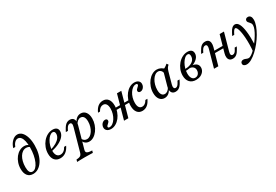

<svg xmlns="http://www.w3.org/2000/svg" viewBox="55 -1679 4192 2918"><g transform="rotate(-30 2151.0 -219.5)"><path d="M183.9 11.3Q121.8 11.3 87.5 -30.6Q53.2 -72.6 53.2 -149.2Q53.2 -205.6 70.6 -255.6Q87.9 -305.6 118.1 -344Q148.4 -382.3 187.9 -404Q227.4 -425.8 271 -425.8Q316.9 -425.8 346 -400L345.2 -366.1Q335.5 -376.6 318.5 -381.9Q301.6 -387.1 283.1 -387.1Q250.8 -387.1 222.6 -368.5Q194.4 -350 173.4 -316.1Q152.4 -282.3 140.7 -236.7Q129 -191.1 129 -137.9Q129 -80.6 144.4 -52.8Q159.7 -25 191.1 -25Q222.6 -25 249.6 -51.2Q276.6 -77.4 297.2 -124.2Q317.7 -171 329.4 -231.9Q341.1 -292.7 341.1 -362.1Q341.1 -429 330.2 -476.2Q319.4 -523.4 298 -548.8Q276.6 -574.2 246.8 -574.2Q216.9 -574.2 191.5 -549.6Q166.1 -525 149.2 -480.6H113.7Q133.9 -547.6 177 -589.1Q220.2 -630.6 268.5 -630.6Q313.7 -630.6 347.2 -596Q380.6 -561.3 399.6 -500Q418.5 -438.7 418.5 -357.3Q418.5 -278.2 401.2 -210.9Q383.9 -143.5 352 -94Q320.2 -44.4 277 -16.5Q233.9 11.3 183.9 11.3Z M661.3 11.3Q598.4 11.3 563.7 -28.6Q529 -68.5 529 -141.1Q529 -197.6 548.4 -248.8Q567.7 -300 601.2 -339.9Q634.7 -379.8 678.2 -402.8Q721.8 -425.8 769.4 -425.8Q813.7 -425.8 837.1 -406Q860.5 -386.3 860.5 -348.4Q860.5 -303.2 827.8 -263.3Q795.2 -223.4 735.5 -193.1Q675.8 -162.9 593.5 -145.2V-174.2Q655.6 -191.9 699.6 -217.7Q743.5 -243.5 766.5 -275.4Q789.5 -307.3 789.5 -343.5Q789.5 -366.9 779.8 -379Q770.2 -391.1 752.4 -391.1Q726.6 -391.1 700.8 -369.8Q675 -348.4 653.6 -312.9Q632.3 -277.4 619.8 -234.7Q607.3 -191.9 607.3 -149.2Q607.3 -94.4 628.6 -64.9Q650 -35.5 688.7 -35.5Q720.2 -35.5 746.8 -54.4Q773.4 -73.4 793.5 -111.3H829Q800.8 -51.6 758.1 -20.2Q715.3 11.3 661.3 11.3Z M850 186.3 860.5 149.2Q891.9 148.4 911.7 142.3Q931.5 136.3 942.7 122.6Q954 108.9 960.5 85.5L1068.5 -300.8Q1079 -337.1 1072.2 -356Q1065.3 -375 1043.5 -375Q1025.8 -375 1010.1 -362.1Q994.4 -349.2 980.6 -322.6L965.3 -292.7H928.2L946.8 -327.4Q962.9 -358.1 981 -380.2Q999.2 -402.4 1021.4 -414.1Q1043.5 -425.8 1070.2 -425.8Q1121 -425.8 1140.3 -389.5Q1159.7 -353.2 1141.9 -289.5L1037.1 83.9Q1030.6 107.3 1038.3 121Q1046 134.7 1069.8 141.5Q1093.5 148.4 1136.3 149.2L1125.8 186.3Q1111.3 185.5 1087.9 185.1Q1064.5 184.7 1037.5 183.9Q1010.5 183.1 983.1 183.1Q942.7 183.1 906.5 184.3Q870.2 185.5 850 186.3ZM1168.5 11.3Q1132.3 11.3 1105.2 -7.3Q1078.2 -25.8 1068.5 -56.5L1079.8 -86.3Q1091.9 -62.9 1111.3 -50.4Q1130.6 -37.9 1154.8 -37.9Q1184.7 -37.9 1210.9 -56Q1237.1 -74.2 1257.7 -105.6Q1278.2 -137.1 1290.3 -177.8Q1302.4 -218.5 1302.4 -262.9Q1302.4 -316.9 1283.9 -344.8Q1265.3 -372.6 1229.8 -372.6Q1203.2 -372.6 1179.8 -354.4Q1156.5 -336.3 1139.5 -303.2V-331.5Q1159.7 -377.4 1191.5 -401.6Q1223.4 -425.8 1262.9 -425.8Q1316.9 -425.8 1348.4 -384.3Q1379.8 -342.7 1379.8 -271.8Q1379.8 -217.7 1362.1 -166.9Q1344.4 -116.1 1314.5 -75.8Q1284.7 -35.5 1246.8 -12.1Q1208.9 11.3 1168.5 11.3Z M2100 11.3Q2043.5 11.3 2011.7 -29.4Q1979.8 -70.2 1979.8 -143.5Q1979.8 -199.2 1998 -250Q2016.1 -300.8 2047.2 -340.3Q2078.2 -379.8 2118.5 -402.8Q2158.9 -425.8 2203.2 -425.8Q2246.8 -425.8 2272.2 -405.2Q2297.6 -384.7 2297.6 -349.2Q2297.6 -325 2286.7 -304Q2275.8 -283.1 2257.7 -270.2Q2239.5 -257.3 2218.5 -257.3Q2201.6 -257.3 2191.1 -265.7Q2180.6 -274.2 2180.6 -288.7Q2180.6 -303.2 2189.1 -314.1Q2197.6 -325 2208.9 -333.9Q2220.2 -342.7 2228.2 -352Q2236.3 -361.3 2236.3 -371.8Q2236.3 -381.5 2229.8 -385.9Q2223.4 -390.3 2210.5 -390.3Q2181.5 -390.3 2154 -370.2Q2126.6 -350 2104.8 -316.5Q2083.1 -283.1 2070.6 -240.3Q2058.1 -197.6 2058.1 -152.4Q2058.1 -100 2076.2 -73Q2094.4 -46 2129.8 -46Q2183.1 -46 2219.4 -111.3H2254.8Q2200.8 11.3 2100 11.3ZM1550.8 11.3Q1507.3 11.3 1481.5 -9.7Q1455.6 -30.6 1455.6 -66.1Q1455.6 -90.3 1466.9 -111.3Q1478.2 -132.3 1496.4 -144.8Q1514.5 -157.3 1535.5 -157.3Q1552.4 -157.3 1562.5 -149.2Q1572.6 -141.1 1572.6 -125.8Q1572.6 -111.3 1564.1 -100.8Q1555.6 -90.3 1544.8 -81Q1533.9 -71.8 1525.4 -62.9Q1516.9 -54 1516.9 -42.7Q1516.9 -33.9 1523.8 -29Q1530.6 -24.2 1543.5 -24.2Q1572.6 -24.2 1600 -44.4Q1627.4 -64.5 1648.8 -98.4Q1670.2 -132.3 1683.1 -174.6Q1696 -216.9 1696 -262.1Q1696 -315.3 1677.4 -342.3Q1658.9 -369.4 1624.2 -369.4Q1596.8 -369.4 1574.6 -353.2Q1552.4 -337.1 1533.9 -303.2H1499.2Q1552.4 -425.8 1653.2 -425.8Q1710.5 -425.8 1741.9 -385.1Q1773.4 -344.4 1773.4 -271.8Q1773.4 -215.3 1755.2 -164.5Q1737.1 -113.7 1706 -74.2Q1675 -34.7 1634.7 -11.7Q1594.4 11.3 1550.8 11.3ZM1780.6 0 1896 -414.5H1971.8L1856.5 0ZM1730.6 -199.2 1735.5 -235.5H2028.2L2023.4 -199.2Z M2490.3 11.3Q2437.1 11.3 2405.6 -30.2Q2374.2 -71.8 2374.2 -142.7Q2374.2 -197.6 2392.3 -248.4Q2410.5 -299.2 2441.9 -339.5Q2473.4 -379.8 2513.7 -402.8Q2554 -425.8 2596.8 -425.8Q2633.9 -425.8 2667.3 -408.5Q2700.8 -391.1 2728.2 -358.1L2673.4 -316.1Q2666.1 -351.6 2646.8 -370.6Q2627.4 -389.5 2600 -389.5Q2571 -389.5 2544.4 -369.8Q2517.7 -350 2496.8 -316.5Q2475.8 -283.1 2463.7 -239.9Q2451.6 -196.8 2451.6 -150.8Q2451.6 -97.6 2470.2 -69.4Q2488.7 -41.1 2522.6 -41.1Q2550 -41.1 2573.4 -59.3Q2596.8 -77.4 2614.5 -112.1V-83.9Q2594.4 -37.9 2562.5 -13.3Q2530.6 11.3 2490.3 11.3ZM2683.1 11.3Q2633.1 11.3 2613.7 -25.4Q2594.4 -62.1 2612.1 -125L2679.8 -368.5Q2704 -379 2727.8 -394Q2751.6 -408.9 2772.6 -428.2L2792.7 -400Q2778.2 -387.1 2768.5 -375.4Q2758.9 -363.7 2752.8 -349.2Q2746.8 -334.7 2740.3 -313.7L2684.7 -113.7Q2675 -79 2681.9 -59.3Q2688.7 -39.5 2711.3 -39.5Q2724.2 -39.5 2735.5 -46.8Q2746.8 -54 2756 -65.7Q2765.3 -77.4 2773.4 -92.7L2788.7 -121.8H2825L2803.2 -79.8Q2789.5 -53.2 2772.2 -32.7Q2754.8 -12.1 2733.1 -0.4Q2711.3 11.3 2683.1 11.3Z M3042.7 11.3Q2972.6 11.3 2933.5 -31Q2894.4 -73.4 2894.4 -147.6Q2894.4 -201.6 2914.1 -251.6Q2933.9 -301.6 2968.1 -341.1Q3002.4 -380.6 3046.4 -403.2Q3090.3 -425.8 3137.1 -425.8Q3180.6 -425.8 3203.6 -406Q3226.6 -386.3 3226.6 -348.4Q3226.6 -303.2 3192.7 -266.5Q3158.9 -229.8 3100.8 -208.5Q3042.7 -187.1 2967.7 -185.5L2971 -215.3Q3028.2 -216.1 3069.4 -231.5Q3110.5 -246.8 3132.7 -275.4Q3154.8 -304 3154.8 -342.7Q3154.8 -366.9 3146.4 -378.6Q3137.9 -390.3 3120.2 -390.3Q3094.4 -390.3 3067.7 -367.7Q3041.1 -345.2 3019.4 -308.1Q2997.6 -271 2984.7 -226.2Q2971.8 -181.5 2971.8 -136.3Q2971.8 -84.7 2991.9 -54.4Q3012.1 -24.2 3047.6 -24.2Q3070.2 -24.2 3087.5 -35.5Q3104.8 -46.8 3114.9 -66.9Q3125 -87.1 3125 -112.9Q3125 -150 3100.4 -171.8Q3075.8 -193.5 3031.5 -195.2L3038.7 -213.7Q3089.5 -216.9 3125.4 -206.5Q3161.3 -196 3180.2 -173.4Q3199.2 -150.8 3199.2 -116.9Q3199.2 -80.6 3178.6 -51.6Q3158.1 -22.6 3123 -5.6Q3087.9 11.3 3042.7 11.3Z M3359.7 0 3443.5 -300.8Q3453.2 -334.7 3447.2 -354.4Q3441.1 -374.2 3418.5 -374.2Q3400 -374.2 3384.7 -361.3Q3369.4 -348.4 3355.6 -322.6L3340.3 -292.7H3303.2L3321.8 -327.4Q3349.2 -379.8 3378.2 -402.8Q3407.3 -425.8 3445.2 -425.8Q3481.5 -425.8 3500.8 -408.5Q3520.2 -391.1 3523.8 -360.1Q3527.4 -329 3516.9 -289.5L3435.5 0ZM3452.4 -199.2 3462.9 -235.5H3685.5L3675 -199.2ZM3687.9 11.3Q3651.6 11.3 3632.3 -6.5Q3612.9 -24.2 3608.9 -55.2Q3604.8 -86.3 3616.1 -125L3697.6 -414.5H3773.4L3689.5 -113.7Q3679 -79 3685.5 -60.1Q3691.9 -41.1 3714.5 -41.1Q3733.1 -41.1 3748.4 -53.6Q3763.7 -66.1 3777.4 -92.7L3792.7 -121.8H3829L3811.3 -87.1Q3783.9 -35.5 3754.8 -12.1Q3725.8 11.3 3687.9 11.3Z M3825.8 192.7Q3798.4 192.7 3781 180.2Q3763.7 167.7 3763.7 146Q3763.7 125.8 3777.8 113.7Q3791.9 101.6 3812.9 101.6Q3825 101.6 3835.5 104.8Q3846 108.1 3856 112.5Q3866.1 116.9 3876.6 120.2Q3887.1 123.4 3897.6 123.4Q3920.2 123.4 3951.6 102Q3983.1 80.6 4017.3 44.8Q4051.6 8.9 4085.1 -34.7Q4118.5 -78.2 4145.6 -123.4Q4172.6 -168.5 4188.7 -208.5Q4204.8 -248.4 4204.8 -277.4Q4204.8 -297.6 4196.8 -311.7Q4188.7 -325.8 4177.4 -336.7Q4166.1 -347.6 4158.1 -358.5Q4150 -369.4 4150 -384.7Q4150 -402.4 4162.5 -414.1Q4175 -425.8 4196.8 -425.8Q4225 -425.8 4241.1 -404.4Q4257.3 -383.1 4257.3 -343.5Q4257.3 -297.6 4236.7 -240.3Q4216.1 -183.1 4181 -122.6Q4146 -62.1 4101.2 -6Q4056.5 50 4008.1 94.8Q3959.7 139.5 3912.5 166.1Q3865.3 192.7 3825.8 192.7ZM4003.2 87.1Q4010.5 18.5 4011.7 -48.4Q4012.9 -115.3 4008.5 -173.8Q4004 -232.3 3995.2 -277Q3986.3 -321.8 3973.8 -347.2Q3961.3 -372.6 3946 -372.6Q3935.5 -372.6 3924.6 -360.9Q3913.7 -349.2 3899.2 -322.6L3883.9 -292.7H3847.6L3873.4 -342.7Q3895.2 -385.5 3919 -405.6Q3942.7 -425.8 3969.4 -425.8Q4008.9 -425.8 4034.7 -378.6Q4060.5 -331.5 4072.2 -235.5Q4083.9 -139.5 4078.2 5.6Q4068.5 19.4 4057.3 31.9Q4046 44.4 4033.1 58.1Q4020.2 71.8 4003.2 87.1Z"/></g></svg>

Font: Playfair 9pt
Style: Italic
Weight: 400
Italic angle: -15.6°
Designer: Claus Eggers Sørensen
Foundry: Claus Eggers Sørensen
Version: Version 2.001;gftools[0.9.30]